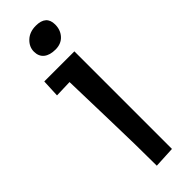

<svg xmlns="http://www.w3.org/2000/svg" viewBox="-224 -655 672 672"><g transform="rotate(-45 112.0 -319.0)"><path d="M17 -417 20 -483H169V0L90 4Q90 -93 86 -231.5Q82 -370 81 -419ZM137 -642Q188 -642 188 -597Q188 -570 171.5 -552Q155 -534 127 -534Q99 -534 83.5 -546.5Q68 -559 68 -582.5Q68 -606 87 -624Q106 -642 137 -642Z"/></g></svg>

Font: Fresca
Style: Regular
Weight: 400
Designer: Iván Moreno
Foundry: Fontstage
Version: Version 1.001